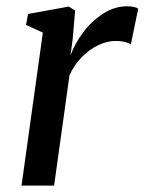

<svg xmlns="http://www.w3.org/2000/svg" viewBox="-20 -578 450 598"><path d="M199.5 -405Q212.5 -441.5 238.8 -476.8Q265 -512 300.8 -535.2Q336.5 -558.5 376.5 -558.5Q387 -558.5 396.5 -556.5Q406 -554.5 410.5 -551L387.5 -440Q381.5 -444 369 -447.2Q356.5 -450.5 340 -450.5Q313.5 -450.5 285.8 -437.2Q258 -424 234.5 -399.8Q211 -375.5 196.5 -344L148.5 0H47L113.5 -476.5L61 -500.5L67.5 -534.5L194 -557.5L214 -545.5L206.5 -457.5Z"/></svg>

Font: Merriweather Text
Style: Italic
Weight: 400
Italic angle: -7.8°
Designer: Eben Sorkin
Foundry: Eben Sorkin
Version: Version 2.100